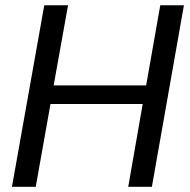

<svg xmlns="http://www.w3.org/2000/svg" viewBox="-20 -717 731 737"><path d="M472.2 0 527.8 -317.9H173.8L117.2 0H25.9L149.9 -696.8H241.2L186 -389.2H541L595.2 -696.8H686L563 0Z"/></svg>

Font: Poppins
Style: Italic
Weight: 400
Italic angle: -10°
Designer: Ninad Kale (Devanagari), Jonny Pinhorn (Latin)
Foundry: Indian Type Foundry
Version: Version 3.200;PS 1.000;hotconv 16.6.54;makeotf.lib2.5.65590